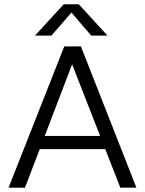

<svg xmlns="http://www.w3.org/2000/svg" viewBox="-20 -864 668 884"><path d="M273.5 -844.5H342.5L475 -700H400L309 -806L216.5 -700H141ZM608 0H534L464.5 -177.5H163L95 0H19.5L276 -650.5H352.5ZM312 -568 186 -238H441Z"/></svg>

Font: Overused Grotesk Book
Style: Regular
Weight: 375
Version: Version 0.004